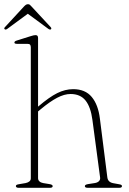

<svg xmlns="http://www.w3.org/2000/svg" viewBox="-20 -893 612 913"><path d="M161 -712V-46Q161 -36.5 167.5 -30.5Q174 -24.5 185 -22.5L215.5 -17.5Q230.5 -15 230.5 -8Q230.5 0 217.5 0H68Q62 0 58.8 -2.2Q55.5 -4.5 55.5 -8Q55.5 -12 59.2 -14Q63 -16 70 -17L102 -22.5Q113.5 -25 120 -30.5Q126.5 -36 126.5 -45.5V-668Q126.5 -676.5 123 -680.5Q119.5 -684.5 110.5 -684.5H61.5Q54 -684.5 51.2 -686.2Q48.5 -688 48.5 -690.5Q48.5 -693.5 51 -696Q53.5 -698.5 60.5 -700.5L124 -720.5Q133 -723.5 139.2 -724.8Q145.5 -726 149 -726Q155 -726 158 -722.8Q161 -719.5 161 -712ZM149.5 -353.5 136.5 -365 163 -387.5Q214.5 -431.5 252.2 -450.2Q290 -469 328 -469Q385.5 -469 416.2 -432Q447 -395 455 -329L490.5 -49Q492 -38 498.8 -31.2Q505.5 -24.5 518 -22L545.5 -17Q552.5 -16 556.2 -14Q560 -12 560 -8Q560 -4.5 557 -2.2Q554 0 547.5 0H397Q383.5 0 383.5 -8Q383.5 -15 398.5 -17.5L430.5 -22.5Q443.5 -24.5 450.5 -31.5Q457.5 -38.5 456 -49L419.5 -322.5Q411.5 -384 386.8 -415Q362 -446 315.5 -446Q286 -446 252 -428.2Q218 -410.5 173.5 -373.5ZM113.5 -828.5H111L209.5 -756Q217.5 -750.5 222 -753.5Q224 -755 224 -757.8Q224 -760.5 221 -764L131 -861Q126 -867 122.2 -870Q118.5 -873 113 -873Q107.5 -873 103 -870Q98.5 -867 93 -861L3.5 -764Q0 -760.5 0.2 -757.8Q0.5 -755 3 -753.5Q7.5 -750.5 15 -756Z"/></svg>

Font: Fraunces Thin
Style: Regular
Weight: 250
Version: Version 1.000;[b76b70a41]